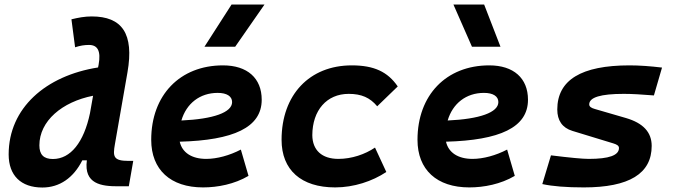

<svg xmlns="http://www.w3.org/2000/svg" viewBox="-20 -815 2970 845"><path d="M166.5 10.3C242.7 10.3 303.7 -32.7 342.3 -109.4H362.3C348.1 -4.4 427.7 4.9 499 4.9H546.9L566.4 -106.9H545.9C478.5 -106.9 476.1 -126 485.8 -180.7L541 -496.6C570.8 -667.5 517.1 -742.7 383.3 -742.7C353.5 -742.7 323.7 -737.3 294.4 -730L310.5 -606.9C333 -614.3 351.6 -617.2 371.6 -617.2C409.7 -617.2 424.8 -590.8 414.1 -530.8L411.6 -518.1C181.2 -481.9 18.1 -339.4 18.1 -135.3C18.1 -43 71.8 10.3 166.5 10.3ZM376 -316.9C349.1 -188.5 290.5 -115.2 212.9 -115.2C172.4 -115.2 153.3 -134.3 153.3 -175.3C153.3 -282.2 252.9 -366.7 389.6 -393.6Z M887.7 -115.7C823.7 -115.7 781.7 -143.6 771 -191.4C1006.8 -197.8 1131.8 -253.4 1131.8 -376C1131.8 -471.2 1068.4 -527.3 961.4 -527.3C772 -527.3 645.5 -396.5 645.5 -199.7C645.5 -67.9 730.5 9.8 873.5 9.8C938 9.8 1011.7 -4.4 1073.7 -41L1040 -156.7C990.7 -130.9 934.6 -115.7 887.7 -115.7ZM879.9 -609.4H1015.1L1144 -794.9H999ZM778.3 -284.7C800.3 -359.4 859.4 -406.2 938 -406.2C978.5 -406.2 1001.5 -391.1 1001.5 -365.7C1001.5 -320.3 919.4 -291 778.3 -284.7Z M1469.2 -115.7C1397 -115.7 1355 -153.8 1354.5 -220.2C1355 -329.6 1418 -401.9 1514.6 -401.9C1570.8 -401.9 1608.4 -385.3 1640.1 -347.2L1730.5 -434.6C1686 -499.5 1625.5 -527.3 1528.3 -527.3C1341.8 -527.3 1219.2 -397.5 1219.2 -199.7C1219.2 -66.9 1305.2 9.8 1455.1 9.8C1537.1 9.8 1618.7 -17.1 1680.2 -58.1L1630.4 -165.5C1586.4 -135.7 1527.8 -115.7 1469.2 -115.7Z M2059.6 -115.7C1995.6 -115.7 1953.6 -143.6 1942.9 -191.4C2178.7 -197.8 2303.7 -253.4 2303.7 -376C2303.7 -471.2 2240.2 -527.3 2133.3 -527.3C1943.8 -527.3 1817.4 -396.5 1817.4 -199.7C1817.4 -67.9 1902.3 9.8 2045.4 9.8C2109.9 9.8 2183.6 -4.4 2245.6 -41L2211.9 -156.7C2162.6 -130.9 2106.4 -115.7 2059.6 -115.7ZM2057.1 -609.4H2182.6L2110.8 -794.9H1975.6ZM1950.2 -284.7C1972.2 -359.4 2031.2 -406.2 2109.9 -406.2C2150.4 -406.2 2173.3 -391.1 2173.3 -365.7C2173.3 -320.3 2091.3 -291 1950.2 -284.7Z M2549.3 9.8C2749 9.8 2848.1 -50.8 2848.1 -172.9C2848.1 -233.4 2810.1 -273.4 2735.4 -295.4L2597.7 -335.4C2582 -339.8 2573.2 -345.7 2573.2 -355.5C2573.2 -386.7 2623.5 -401.9 2725.6 -401.9C2759.8 -401.9 2803.7 -399.4 2857.9 -395L2893.6 -517.6C2841.3 -523.9 2793.9 -527.3 2750.5 -527.3C2538.1 -527.3 2432.6 -462.9 2432.6 -333C2432.6 -285.6 2454.1 -252.4 2499.5 -238.8L2678.7 -184.1C2694.8 -179.2 2704.1 -173.8 2704.1 -163.6C2704.1 -131.3 2660.2 -115.7 2571.3 -115.7C2543 -115.7 2487.8 -121.1 2404.8 -131.3L2366.7 -4.9C2411.6 4.9 2472.2 9.8 2549.3 9.8Z"/></svg>

Font: Cascadia Mono NF
Style: Bold Italic
Weight: 700
Italic angle: -10°
Monospace: yes
Designer: Aaron Bell
Foundry: Saja Typeworks
Version: Version 2404.023